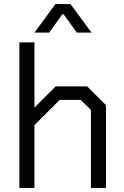

<svg xmlns="http://www.w3.org/2000/svg" viewBox="-20 -922 610 942"><path d="M75 -714H149V-394L253 -498H408L500 -406V0H426V-383L376 -432H273L149 -308V0H75ZM252 -902H326L429 -762H357L292 -852H286L221 -762H149Z"/></svg>

Font: Chakra Petch
Style: Regular
Weight: 400
Designer: Katatrad Aksorn Co.,Ltd.
Foundry: Cadson Demak Co.,Ltd.
Version: Version 1.000; ttfautohint (v1.6)